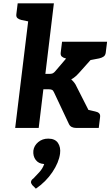

<svg xmlns="http://www.w3.org/2000/svg" viewBox="-20 -767 664 1151"><path d="M71 0 162 -747H303L252 -324H275Q289 -324 296.5 -327.5Q304 -331 313 -342L442 -493Q452 -505 463.5 -511Q475 -517 492 -517H621L453 -329Q442 -317 431 -307.5Q420 -298 407 -291Q416 -283 424.5 -272.5Q433 -262 439 -248L565 0H437Q422 0 410.5 -5.5Q399 -11 393 -24L304 -213Q299 -225 291.5 -228.5Q284 -232 269 -232H240L212 0ZM493 -401 411 -474 416 -517H576L527 -408ZM474 0 434 -123 505 -109ZM184 -747 158 -637 109 -647Q93 -651 84.5 -658.5Q76 -666 78 -682L86 -747ZM622 -517 614 -452Q612 -436 602 -428.5Q592 -421 575 -417L523 -407L524 -517ZM450 -517 423 -407 373 -417Q358 -421 350 -428.5Q342 -436 344 -452L352 -517ZM474 0 501 -110 550 -99Q566 -96 574 -88Q582 -80 580 -65L572 0ZM195 364 173 342Q170 337 167.5 332.5Q165 328 166 322Q168 311 180 303Q193 290 215 266Q237 242 245 216Q244 216 243.5 216Q243 216 242 216Q211 214 194 191.5Q177 169 180 136Q184 106 209 85Q234 64 269 64Q310 64 327.5 90Q345 116 340 154Q333 207 294 265Q255 323 195 364Z"/></svg>

Font: Aleo ExtraBold
Style: Italic
Weight: 800
Italic angle: -7°
Designer: Alessio Laiso
Foundry: Alessio Laiso
Version: Version 2.001;gftools[0.9.29]